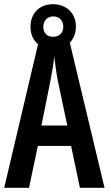

<svg xmlns="http://www.w3.org/2000/svg" viewBox="-20 -893 526 913"><path d="M160 -199H318L360 0H477L312 -690C330 -709 341 -735 341 -767C341 -830 296 -873 232 -873C167 -873 125 -830 125 -765C125 -730 138 -701 161 -683L0 0H118ZM233 -718C202 -718 186 -737 186 -766C186 -794 206 -815 233 -815C263 -815 281 -794 281 -766C281 -737 261 -718 233 -718ZM300 -296H177L220 -510C228 -551 235 -591 238 -624C242 -590 247 -551 255 -509Z"/></svg>

Font: Noto Sans Display Condensed Medium
Style: Regular
Weight: 500
Width: 3
Designer: Monotype Design Team
Foundry: Monotype Imaging Inc.
Version: Version 1.900